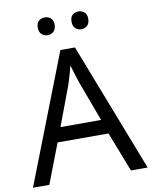

<svg xmlns="http://www.w3.org/2000/svg" viewBox="-97 -980 833 1052"><g transform="rotate(-10 319.5 -454.0)"><path d="M545 0 459 -221H176L91 0H0L279 -717H360L638 0ZM352 -517Q349 -525 342 -546Q335 -567 328.5 -589.5Q322 -612 318 -624Q313 -604 307.5 -583.5Q302 -563 296.5 -546Q291 -529 287 -517L206 -301H432ZM178 -859Q178 -885 192 -896.5Q206 -908 225 -908Q244 -908 258 -896.5Q272 -885 272 -859Q272 -834 258 -821.5Q244 -809 225 -809Q206 -809 192 -821.5Q178 -834 178 -859ZM366 -859Q366 -885 379.5 -896.5Q393 -908 412 -908Q431 -908 445 -896.5Q459 -885 459 -859Q459 -834 445 -821.5Q431 -809 412 -809Q393 -809 379.5 -821.5Q366 -834 366 -859Z"/></g></svg>

Font: Noto Sans Adlam
Style: Regular
Weight: 400
Designer: Mark Jamra, Neil Patel
Foundry: JamraPatel LLC
Version: Version 3.001